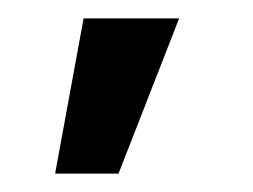

<svg xmlns="http://www.w3.org/2000/svg" viewBox="-20 -133 275 209"><path d="M40 56 71 -113H175L109 56Z"/></svg>

Font: Urbanist SemiBold
Style: Regular
Weight: 600
Designer: Corey Hu
Foundry: Corey Hu
Version: Version 1.321; ttfautohint (v1.8.4.7-5d5b)